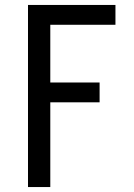

<svg xmlns="http://www.w3.org/2000/svg" viewBox="-20 -755 540 775"><path d="M93 0V-735H446V-655H183V-422H382V-342H183V0Z"/></svg>

Font: Iosevka Bendy Medium
Style: Regular
Weight: 500
Monospace: yes
Designer: Belleve Invis
Foundry: Belleve Invis
Version: Version 30.1.2